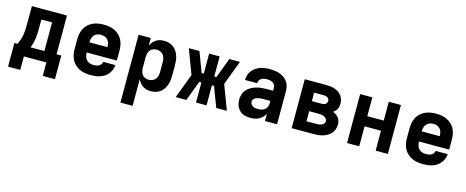

<svg xmlns="http://www.w3.org/2000/svg" viewBox="-39 -1171 4878 2009"><g transform="rotate(15 2400.0 -166.5)"><path d="M422 146V0H178V146H46V-110H79Q92 -135 101.5 -162.5Q111 -190 115.5 -218Q120 -246 121.5 -274.5Q123 -303 123 -331V-530H503V-110H554V146ZM371 -110V-420H255V-331Q255 -303 254 -275Q253 -247 249.5 -219Q246 -191 239 -163.5Q232 -136 221 -110Z M903 8Q873 8 843 3.5Q813 -1 785.5 -13.5Q758 -26 735 -46.5Q712 -67 697.5 -93.5Q683 -120 677 -150Q671 -180 671 -210V-320Q671 -350 677 -379.5Q683 -409 697 -435.5Q711 -462 733.5 -482.5Q756 -503 783 -515.5Q810 -528 840 -533Q870 -538 900 -538Q930 -538 960 -533Q990 -528 1017 -515.5Q1044 -503 1066.5 -482.5Q1089 -462 1103 -435.5Q1117 -409 1123 -379.5Q1129 -350 1129 -320V-210H1074H802Q802 -189 807.5 -168.5Q813 -148 827 -132Q841 -116 861.5 -109Q882 -102 903 -102Q918 -102 933 -104Q948 -106 961.5 -113Q975 -120 984.5 -132.5Q994 -145 996 -160H1127Q1125 -134 1115.5 -109.5Q1106 -85 1090 -64.5Q1074 -44 1052 -29.5Q1030 -15 1005.5 -6.5Q981 2 955 5Q929 8 903 8ZM802 -320H998Q998 -341 992.5 -361.5Q987 -382 974 -397.5Q961 -413 941 -420.5Q921 -428 900 -428Q879 -428 859 -420.5Q839 -413 826 -397.5Q813 -382 807.5 -361.5Q802 -341 802 -320Z M1279 205V-530H1411V-447Q1421 -468 1435.5 -485.5Q1450 -503 1469 -515.5Q1488 -528 1510 -533Q1532 -538 1555 -538Q1581 -538 1607 -531Q1633 -524 1654 -508.5Q1675 -493 1690 -471Q1705 -449 1714 -424Q1723 -399 1726 -372.5Q1729 -346 1729 -320V-210Q1729 -184 1726 -157.5Q1723 -131 1714 -106Q1705 -81 1690 -59Q1675 -37 1654 -21.5Q1633 -6 1607 1Q1581 8 1555 8Q1532 8 1510 3Q1488 -2 1469 -14.5Q1450 -27 1435.5 -44.5Q1421 -62 1411 -83V205ZM1501 -102Q1521 -102 1541 -109.5Q1561 -117 1574 -133Q1587 -149 1592 -169.5Q1597 -190 1597 -210V-320Q1597 -340 1592 -360.5Q1587 -381 1574 -397Q1561 -413 1541 -420.5Q1521 -428 1501 -428Q1481 -428 1462 -420Q1443 -412 1431.5 -396Q1420 -380 1415.5 -360Q1411 -340 1411 -320V-210Q1411 -190 1415.5 -170Q1420 -150 1431.5 -134Q1443 -118 1462 -110Q1481 -102 1501 -102Z M1823 0 1923 -265 1823 -530H1938L2020 -313H2043V-530H2157V-313H2180L2262 -530H2377L2277 -265L2377 0H2262L2180 -217H2157V0H2043V-217H2020L1938 0Z M2634 8Q2602 8 2570.5 -0.5Q2539 -9 2516 -30.5Q2493 -52 2482 -83Q2471 -114 2471 -146Q2471 -175 2479.5 -203.5Q2488 -232 2507.5 -254Q2527 -276 2552.5 -290.5Q2578 -305 2606 -313.5Q2634 -322 2663.5 -325Q2693 -328 2722 -328H2790V-360Q2790 -376 2782 -390.5Q2774 -405 2760.5 -413.5Q2747 -422 2731 -425Q2715 -428 2698 -428Q2683 -428 2667 -425Q2651 -422 2638 -414Q2625 -406 2616.5 -391.5Q2608 -377 2608 -361H2477Q2477 -361 2477 -361Q2477 -361 2477 -362Q2477 -388 2485 -414Q2493 -440 2509 -461Q2525 -482 2547 -497.5Q2569 -513 2594 -522Q2619 -531 2645.5 -534.5Q2672 -538 2698 -538Q2725 -538 2752 -535Q2779 -532 2804.5 -523Q2830 -514 2852.5 -498.5Q2875 -483 2891 -461.5Q2907 -440 2914 -413.5Q2921 -387 2921 -360V0H2790V-78Q2779 -57 2762 -40Q2745 -23 2724.5 -12Q2704 -1 2680.5 3.5Q2657 8 2634 8ZM2687 -102Q2706 -102 2725 -106.5Q2744 -111 2759 -122.5Q2774 -134 2782 -152Q2790 -170 2790 -189V-218H2722Q2710 -218 2697.5 -217.5Q2685 -217 2673 -215Q2661 -213 2649 -209.5Q2637 -206 2626.5 -199.5Q2616 -193 2609 -182.5Q2602 -172 2602 -159Q2602 -145 2610.5 -132.5Q2619 -120 2631.5 -113Q2644 -106 2658.5 -104Q2673 -102 2687 -102Z M3079 0V-530H3314Q3338 -530 3361 -527Q3384 -524 3405.5 -516.5Q3427 -509 3446.5 -496Q3466 -483 3479.5 -464.5Q3493 -446 3499.5 -423Q3506 -400 3506 -377Q3506 -363 3503 -348Q3500 -333 3493.5 -320Q3487 -307 3476 -296.5Q3465 -286 3453 -278Q3471 -270 3487 -259Q3503 -248 3515 -233Q3527 -218 3532 -199Q3537 -180 3537 -161Q3537 -135 3528.5 -110Q3520 -85 3503 -65.5Q3486 -46 3463.5 -33Q3441 -20 3416.5 -12.5Q3392 -5 3366 -2.5Q3340 0 3314 0ZM3314 -328Q3325 -328 3336 -330Q3347 -332 3356 -338Q3365 -344 3370 -354Q3375 -364 3375 -375Q3375 -386 3369.5 -395.5Q3364 -405 3355 -410.5Q3346 -416 3335.5 -418Q3325 -420 3314 -420H3210V-328ZM3314 -110Q3324 -110 3334 -110.5Q3344 -111 3353.5 -113Q3363 -115 3372.5 -119Q3382 -123 3389.5 -129Q3397 -135 3401.5 -144Q3406 -153 3406 -163Q3406 -178 3396 -190Q3386 -202 3372.5 -208.5Q3359 -215 3344 -217Q3329 -219 3314 -219H3210V-110Z M3679 0V-530H3811V-326H3989V-530H4121V0H3989V-216H3811V0Z M4503 8Q4473 8 4443 3.5Q4413 -1 4385.5 -13.5Q4358 -26 4335 -46.5Q4312 -67 4297.5 -93.5Q4283 -120 4277 -150Q4271 -180 4271 -210V-320Q4271 -350 4277 -379.5Q4283 -409 4297 -435.5Q4311 -462 4333.5 -482.5Q4356 -503 4383 -515.5Q4410 -528 4440 -533Q4470 -538 4500 -538Q4530 -538 4560 -533Q4590 -528 4617 -515.5Q4644 -503 4666.5 -482.5Q4689 -462 4703 -435.5Q4717 -409 4723 -379.5Q4729 -350 4729 -320V-210H4674H4402Q4402 -189 4407.5 -168.5Q4413 -148 4427 -132Q4441 -116 4461.5 -109Q4482 -102 4503 -102Q4518 -102 4533 -104Q4548 -106 4561.5 -113Q4575 -120 4584.5 -132.5Q4594 -145 4596 -160H4727Q4725 -134 4715.5 -109.5Q4706 -85 4690 -64.5Q4674 -44 4652 -29.5Q4630 -15 4605.5 -6.5Q4581 2 4555 5Q4529 8 4503 8ZM4402 -320H4598Q4598 -341 4592.5 -361.5Q4587 -382 4574 -397.5Q4561 -413 4541 -420.5Q4521 -428 4500 -428Q4479 -428 4459 -420.5Q4439 -413 4426 -397.5Q4413 -382 4407.5 -361.5Q4402 -341 4402 -320Z"/></g></svg>

Font: Iosevka Curly XBdEx
Style: Regular
Weight: 800
Width: 7
Monospace: yes
Designer: Belleve Invis
Foundry: Belleve Invis
Version: Version 11.1.0; ttfautohint (v1.8.3)